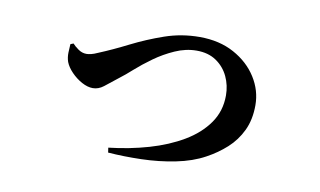

<svg xmlns="http://www.w3.org/2000/svg" viewBox="-55 -573 1110 667"><g transform="rotate(10 500.0 -239.0)"><path d="M173.4 -367.1Q180.3 -358.9 194.1 -349.1Q207.8 -339.3 223.4 -339.3Q230.3 -339.3 239.7 -341.5Q249 -343.6 263.2 -350.1Q311.4 -369.9 365.3 -397.2Q419.3 -424.4 478.5 -445Q537.6 -465.5 601.6 -465.5Q671.4 -465.5 723.2 -437.1Q775.1 -408.7 803.9 -363.1Q832.7 -317.5 832.7 -265.6Q832.7 -214.5 814.4 -176Q796 -137.5 765.1 -109.5Q734.2 -81.5 696.1 -61Q652.9 -37.2 594.6 -25.5Q536.4 -13.8 474.3 -12.2Q412.3 -10.6 357.4 -14.8L354.9 -31.7Q428.8 -40.1 495.6 -59.4Q562.4 -78.8 614.2 -109.5Q666 -140.2 696 -182.9Q726.1 -225.5 726.1 -280.9Q726.1 -316.6 711.5 -347.6Q696.8 -378.6 668.6 -397.8Q640.4 -417 599.5 -417Q561.1 -417 523.3 -400.2Q485.4 -383.4 452.3 -359.6Q419.2 -335.8 393.8 -313.1Q368.5 -290.5 353 -279Q321 -253.5 303.3 -239.7Q285.6 -226 265.7 -226Q247.4 -226 226.7 -237.2Q206.1 -248.5 189.4 -265.8Q172.7 -283.1 165.9 -300.8Q160.7 -316.4 161.3 -333.1Q162 -349.8 162.9 -363Z"/></g></svg>

Font: Noto Serif TC
Style: Regular
Weight: 200
Designer: Ryoko NISHIZUKA 西塚涼子 (kana & ideographs); Frank Grießhammer (Latin, Greek & Cyrillic); Wenlong ZHANG 张文龙 (bopomofo); San
Foundry: Adobe
Version: Version 2.001;hotconv 1.1.0;makeotfexe 2.6.0